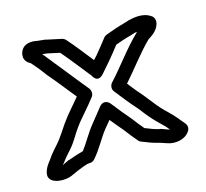

<svg xmlns="http://www.w3.org/2000/svg" viewBox="-81 -578 742 693"><g transform="rotate(-15 290.5 -231.5)"><path d="M22 -11C18 27 82 31 112 15L132 6C144 2 167 -10 182 -10C189 -10 196 -13 201 -19C228 -50 247 -88 267 -113C275 -123 282 -131 291 -142C303 -127 318 -109 331 -94C343 -78 357 -60 371 -44C373 -41 377 -38 381 -37C401 -29 419 -21 446 -15C454 -12 461 -10 467 -8C499 5 540 -4 555 -31C560 -39 559 -51 552 -59C537 -77 523 -95 503 -114C487 -129 474 -143 460 -161L441 -185C436 -191 432 -197 422 -208C410 -221 399 -236 386 -252C426 -297 463 -348 502 -386C507 -391 541 -405 546 -440C547 -449 543 -459 535 -464C505 -485 468 -475 449 -471C448 -471 448 -470 447 -470L427 -464C405 -458 383 -450 361 -442C357 -440 353 -438 350 -434C335 -415 321 -397 306 -379L293 -365C268 -396 242 -431 214 -462C211 -465 206 -468 201 -469C184 -473 164 -477 145 -481C144 -481 143 -482 142 -482L113 -485C96 -489 61 -491 50 -459C49 -455 47 -450 48 -446C48 -446 44 -426 70 -413C86 -395 100 -378 115 -357L116 -356L142 -325C160 -303 180 -278 199 -254C178 -228 153 -202 132 -172C118 -152 102 -126 90 -112L69 -88C60 -78 53 -69 46 -58C39 -49 25 -33 22 -11ZM86 -28C94 -36 98 -44 107 -54L128 -78C146 -98 160 -126 172 -142C194 -174 224 -203 251 -239C258 -249 256 -262 250 -270C227 -298 203 -328 180 -357L155 -388C142 -405 129 -420 118 -434L136 -432C153 -428 169 -425 182 -422C212 -387 238 -353 267 -317C268 -316 269 -315 269 -314L270 -313C270 -313 285 -279 311 -309L344 -347C359 -365 373 -382 385 -398C405 -405 421 -411 441 -416L460 -422C464 -423 467 -423 469 -423L468 -422C418 -374 379 -317 335 -270C327 -261 326 -247 333 -238C356 -208 377 -182 403 -153L420 -131C436 -111 451 -95 469 -78C478 -70 486 -61 493 -52C491 -52 489 -53 487 -54H486C477 -57 469 -60 461 -63H458C439 -67 423 -74 405 -81C392 -96 382 -109 370 -125L369 -126C349 -149 330 -173 311 -197C305 -205 289 -216 273 -200C272 -199 266 -192 265 -190C252 -174 242 -161 229 -145C206 -117 187 -81 169 -58C150 -53 129 -46 113 -40H111L90 -30L89 -29C88 -29 87 -28 86 -28Z"/></g></svg>

Font: Hussar Pisanka
Style: Out
Weight: 400
Designer: Robert Jablonski
Foundry: Cannot Into Space Fonts
Version: Version 1.070